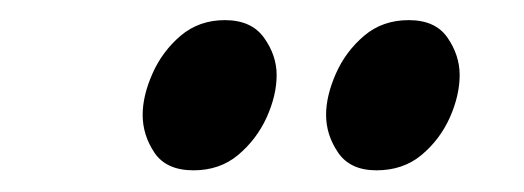

<svg xmlns="http://www.w3.org/2000/svg" viewBox="-20 -645 508 186"><path d="M425.3 -572.3Q425.3 -552.7 415.8 -531.2Q406.2 -509.8 388.4 -494.9Q370.6 -480 344.7 -480Q319.3 -480 307.6 -497.1Q295.9 -514.2 295.9 -533.7Q295.9 -552.2 305.4 -573.7Q314.9 -595.2 332.8 -610.4Q350.6 -625.5 376 -625.5Q401.9 -625.5 413.6 -608.4Q425.3 -591.3 425.3 -572.3ZM248 -572.3Q248 -552.7 238.3 -531.2Q228.5 -509.8 210.7 -494.9Q192.9 -480 167.5 -480Q141.1 -480 129.6 -497.1Q118.2 -514.2 118.2 -533.7Q118.2 -552.2 127.7 -573.7Q137.2 -595.2 155 -610.4Q172.9 -625.5 197.8 -625.5Q223.6 -625.5 235.8 -608.4Q248 -591.3 248 -572.3Z"/></svg>

Font: Dai Banna SIL
Style: Bold Italic
Weight: 700
Italic angle: -11°
Designer: Victor Gaultney
Foundry: SIL International
Version: Version 4.000